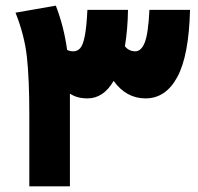

<svg xmlns="http://www.w3.org/2000/svg" viewBox="-20 -661 704 681"><path d="M654 -626Q650 -464 609 -388Q568 -312 496 -312Q428 -312 383 -374Q347 -312 290 -312Q253 -312 228 -329V-271V0H84V-254Q84 -380 75.5 -458Q67 -536 35 -616L178 -641Q207 -566 218 -484Q227 -479 240 -479Q254 -479 264 -489.5Q274 -500 280.5 -532Q287 -564 290 -626H434Q433 -556 423 -497Q437 -479 460 -479Q481 -479 493.5 -510.5Q506 -542 510 -626Z"/></svg>

Font: FiraGO Heavy
Style: Regular
Weight: 900
Designer: bBox Type
Foundry: bBox Type GmbH
Version: Version 1.001